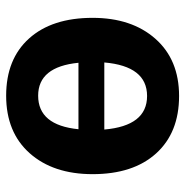

<svg xmlns="http://www.w3.org/2000/svg" viewBox="-9 -577 602 624"><g transform="rotate(-90 292.0 -265.0)"><path d="M546 -265Q546 -138 478 -61Q410 16 292 16Q173 16 105.5 -58.5Q38 -133 38 -265Q38 -393 106 -469.5Q174 -546 293 -546Q412 -546 479 -471.5Q546 -397 546 -265ZM293 -442Q197 -442 184 -311H400Q387 -442 293 -442ZM401 -227H183Q195 -88 292 -88Q389 -88 401 -227Z"/></g></svg>

Font: Fira Sans SemiBold
Style: Regular
Weight: 600
Designer: bBox Type GmbH & Carrois Corporate GbR & Edenspiekermann AG
Foundry: bBox Type GmbH & Carrois Corporate GbR & Edenspiekermann AG
Version: Version 4.301;PS 004.301;hotconv 1.0.88;makeotf.lib2.5.64775